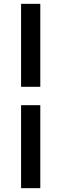

<svg xmlns="http://www.w3.org/2000/svg" viewBox="-20 -770 320 1000"><path d="M189.9 -222.2V210H89.8V-222.2ZM189.9 -750V-317.9H89.8V-750Z"/></svg>

Font: Aldrich
Style: Regular
Weight: 400
Designer: Matthew Desmond
Foundry: Matthew Desmond
Version: Version 1.002 2011